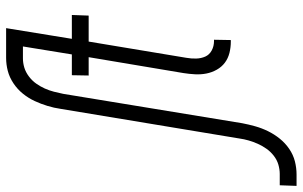

<svg xmlns="http://www.w3.org/2000/svg" viewBox="-289 -574 990 628"><g transform="rotate(-90 206.0 -260.0)"><path d="M-88 215 -86 160H-49Q-34 160 -18.5 155.5Q-3 151 10.5 140.5Q24 130 33.5 116.5Q43 103 49.5 88.5Q56 74 60.5 58.5Q65 43 67 28L164 -557Q167 -578 173.5 -599.5Q180 -621 189.5 -641.5Q199 -662 213.5 -680Q228 -698 247.5 -711Q267 -724 288 -729.5Q309 -735 331 -735H412L403 -680H329Q314 -680 299 -675.5Q284 -671 270 -660.5Q256 -650 246.5 -636.5Q237 -623 230.5 -608.5Q224 -594 220 -578.5Q216 -563 213 -548L117 37Q113 58 107 79.5Q101 101 91 121.5Q81 142 66.5 160Q52 178 33 191Q14 204 -7.5 209.5Q-29 215 -51 215ZM384 0Q365 0 347 -4.5Q329 -9 315 -19.5Q301 -30 292 -46Q283 -62 279.5 -80Q276 -98 277 -117Q278 -136 281 -155L333 -465H273L274 -520H342L377 -735H428L393 -520H471L469 -465H384L331 -146Q328 -129 328.5 -113Q329 -97 335 -83.5Q341 -70 355 -62.5Q369 -55 386 -55H390L389 0Z"/></g></svg>

Font: Iosevka Curly Light
Style: Italic
Weight: 300
Italic angle: -9°
Monospace: yes
Designer: Belleve Invis
Foundry: Belleve Invis
Version: Version 22.1.2; ttfautohint (v1.8.4)